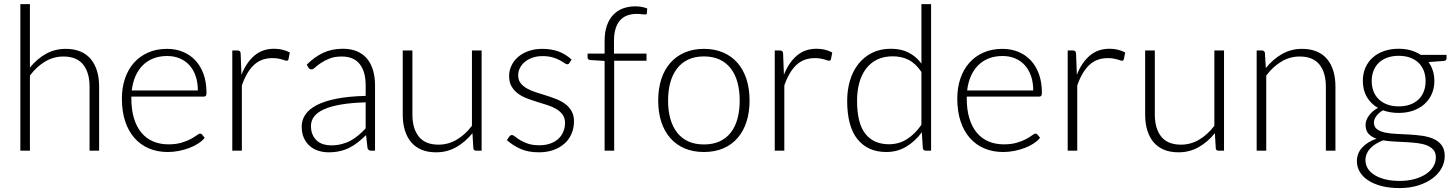

<svg xmlns="http://www.w3.org/2000/svg" viewBox="-20 -748 7222 953"><path d="M81 0V-727.5H128.5V-412.5Q163 -455 207.2 -480.2Q251.5 -505.5 306.5 -505.5Q347.5 -505.5 378.8 -492.5Q410 -479.5 430.5 -455Q451 -430.5 461.5 -396Q472 -361.5 472 -318V0H424.5V-318Q424.5 -388 392.5 -427.8Q360.5 -467.5 294.5 -467.5Q245.5 -467.5 203.5 -442.2Q161.5 -417 128.5 -373V0Z M809.5 -505.5Q851.5 -505.5 887.2 -491Q923 -476.5 949.2 -448.8Q975.5 -421 990.2 -380.5Q1005 -340 1005 -287.5Q1005 -276.5 1001.8 -272.5Q998.5 -268.5 991.5 -268.5H632V-259Q632 -203 645 -160.5Q658 -118 682 -89.2Q706 -60.5 740 -46Q774 -31.5 816 -31.5Q853.5 -31.5 881 -39.8Q908.5 -48 927.2 -58.2Q946 -68.5 957 -76.8Q968 -85 973 -85Q979.5 -85 983 -80L996 -64Q984 -49 964.2 -36Q944.5 -23 920.2 -13.8Q896 -4.5 868.2 1Q840.5 6.5 812.5 6.5Q761.5 6.5 719.5 -11.2Q677.5 -29 647.5 -63Q617.5 -97 601.2 -146.2Q585 -195.5 585 -259Q585 -312.5 600.2 -357.8Q615.5 -403 644.2 -435.8Q673 -468.5 714.8 -487Q756.5 -505.5 809.5 -505.5ZM810 -470Q771.5 -470 741 -458Q710.5 -446 688.2 -423.5Q666 -401 652.2 -369.5Q638.5 -338 634 -299H962Q962 -339 951 -370.8Q940 -402.5 920 -424.5Q900 -446.5 872 -458.2Q844 -470 810 -470Z M1133 0V-497.5H1158Q1166.5 -497.5 1170.2 -494Q1174 -490.5 1174.5 -482L1178.5 -377Q1202.5 -437.5 1242.5 -471.8Q1282.5 -506 1341 -506Q1363.5 -506 1382.5 -501.2Q1401.5 -496.5 1418.5 -487.5L1412 -454.5Q1410.5 -446.5 1402 -446.5Q1399 -446.5 1393.5 -448.5Q1388 -450.5 1379.8 -453Q1371.5 -455.5 1359.5 -457.5Q1347.5 -459.5 1332 -459.5Q1275.5 -459.5 1239.2 -424.5Q1203 -389.5 1180.5 -323.5V0Z M1822.5 0Q1807.5 0 1804 -14L1797 -77.5Q1776.5 -57.5 1756.2 -41.5Q1736 -25.5 1714 -14.5Q1692 -3.5 1666.5 2.2Q1641 8 1610.5 8Q1585 8 1561 0.5Q1537 -7 1518.5 -22.5Q1500 -38 1488.8 -62.2Q1477.5 -86.5 1477.5 -120.5Q1477.5 -152 1495.5 -179Q1513.5 -206 1551.8 -226Q1590 -246 1650.2 -258Q1710.5 -270 1795 -272V-324Q1795 -393 1765.2 -430.2Q1735.5 -467.5 1677 -467.5Q1641 -467.5 1615.8 -457.5Q1590.5 -447.5 1573 -435.5Q1555.5 -423.5 1544.5 -413.5Q1533.5 -403.5 1526 -403.5Q1516 -403.5 1511 -412.5L1502.5 -427Q1541.5 -466 1584.5 -486Q1627.5 -506 1682 -506Q1722 -506 1752 -493.2Q1782 -480.5 1801.8 -456.8Q1821.5 -433 1831.5 -399.2Q1841.5 -365.5 1841.5 -324V0ZM1622.5 -26.5Q1651.5 -26.5 1675.8 -32.8Q1700 -39 1720.8 -50.2Q1741.5 -61.5 1759.5 -77Q1777.5 -92.5 1795 -110.5V-240Q1724 -238 1672.8 -229.2Q1621.5 -220.5 1588.2 -205.5Q1555 -190.5 1539.2 -169.8Q1523.5 -149 1523.5 -122.5Q1523.5 -97.5 1531.8 -79.2Q1540 -61 1553.5 -49.2Q1567 -37.5 1585 -32Q1603 -26.5 1622.5 -26.5Z M2027 -497.5V-179.5Q2027 -109.5 2059 -69.8Q2091 -30 2156.5 -30Q2205 -30 2247 -54.8Q2289 -79.5 2322.5 -123.5V-497.5H2370.5V0H2344Q2330 0 2329.5 -13L2325 -87Q2290.5 -44 2245.2 -18Q2200 8 2144.5 8Q2103 8 2072 -5Q2041 -18 2020.5 -42.5Q2000 -67 1989.5 -101.5Q1979 -136 1979 -179.5V-497.5Z M2806.5 -436Q2803 -429 2795.5 -429Q2790 -429 2781.2 -435.2Q2772.5 -441.5 2758.2 -449.2Q2744 -457 2723.2 -463.2Q2702.5 -469.5 2672.5 -469.5Q2645.5 -469.5 2623.2 -461.8Q2601 -454 2585.2 -441Q2569.5 -428 2560.8 -410.8Q2552 -393.5 2552 -374.5Q2552 -351 2564 -335.5Q2576 -320 2595.5 -309Q2615 -298 2639.8 -290Q2664.5 -282 2690.5 -274Q2716.5 -266 2741.2 -256.2Q2766 -246.5 2785.5 -232Q2805 -217.5 2817 -196.5Q2829 -175.5 2829 -145.5Q2829 -113 2817.2 -85Q2805.5 -57 2783.2 -36.5Q2761 -16 2728.5 -4Q2696 8 2654.5 8Q2602 8 2564 -8.8Q2526 -25.5 2496 -52.5L2507.5 -69.5Q2510 -73.5 2513 -75.5Q2516 -77.5 2521.5 -77.5Q2528 -77.5 2537.5 -69.5Q2547 -61.5 2562.2 -52.2Q2577.5 -43 2600.2 -35Q2623 -27 2656.5 -27Q2688 -27 2712 -35.8Q2736 -44.5 2752 -59.5Q2768 -74.5 2776.2 -94.8Q2784.5 -115 2784.5 -137.5Q2784.5 -162.5 2772.5 -179Q2760.5 -195.5 2741 -207Q2721.5 -218.5 2696.8 -226.5Q2672 -234.5 2645.8 -242.5Q2619.5 -250.5 2594.8 -260Q2570 -269.5 2550.5 -284Q2531 -298.5 2519 -319.2Q2507 -340 2507 -371Q2507 -397.5 2518.5 -422Q2530 -446.5 2551.2 -465Q2572.5 -483.5 2603 -494.5Q2633.5 -505.5 2671.5 -505.5Q2717 -505.5 2752.2 -492.5Q2787.5 -479.5 2817 -452.5Z M2981 0V-445.5L2911 -450Q2896.5 -451 2896.5 -462.5V-482H2981V-545Q2981 -587.5 2992 -619.8Q3003 -652 3023 -673.5Q3043 -695 3071.2 -705.8Q3099.5 -716.5 3133.5 -716.5Q3149 -716.5 3164.8 -713.8Q3180.5 -711 3192.5 -706L3191 -683Q3190.5 -676 3181.5 -676Q3175.5 -676 3165.2 -677.5Q3155 -679 3140 -679Q3115.5 -679 3094.8 -671.8Q3074 -664.5 3059 -648.5Q3044 -632.5 3035.8 -606.8Q3027.5 -581 3027.5 -543.5V-482H3189V-446.5H3028.5V0Z M3474 -505.5Q3527.5 -505.5 3569.8 -487.2Q3612 -469 3641 -435.5Q3670 -402 3685.2 -354.8Q3700.5 -307.5 3700.5 -249Q3700.5 -190.5 3685.2 -143.5Q3670 -96.5 3641 -63Q3612 -29.5 3569.8 -11.5Q3527.5 6.5 3474 6.5Q3420.5 6.5 3378.2 -11.5Q3336 -29.5 3306.8 -63Q3277.5 -96.5 3262.2 -143.5Q3247 -190.5 3247 -249Q3247 -307.5 3262.2 -354.8Q3277.5 -402 3306.8 -435.5Q3336 -469 3378.2 -487.2Q3420.5 -505.5 3474 -505.5ZM3474 -31Q3518.5 -31 3551.8 -46.2Q3585 -61.5 3607.2 -90Q3629.5 -118.5 3640.5 -158.8Q3651.5 -199 3651.5 -249Q3651.5 -298.5 3640.5 -339Q3629.5 -379.5 3607.2 -408.2Q3585 -437 3551.8 -452.5Q3518.5 -468 3474 -468Q3429.5 -468 3396.2 -452.5Q3363 -437 3340.8 -408.2Q3318.5 -379.5 3307.2 -339Q3296 -298.5 3296 -249Q3296 -199 3307.2 -158.8Q3318.5 -118.5 3340.8 -90Q3363 -61.5 3396.2 -46.2Q3429.5 -31 3474 -31Z M3825.5 0V-497.5H3850.5Q3859 -497.5 3862.8 -494Q3866.5 -490.5 3867 -482L3871 -377Q3895 -437.5 3935 -471.8Q3975 -506 4033.5 -506Q4056 -506 4075 -501.2Q4094 -496.5 4111 -487.5L4104.5 -454.5Q4103 -446.5 4094.5 -446.5Q4091.5 -446.5 4086 -448.5Q4080.5 -450.5 4072.2 -453Q4064 -455.5 4052 -457.5Q4040 -459.5 4024.5 -459.5Q3968 -459.5 3931.8 -424.5Q3895.5 -389.5 3873 -323.5V0Z M4575 0Q4562.5 0 4560.5 -13L4555.5 -91.5Q4522.5 -46.5 4478.2 -20Q4434 6.5 4379 6.5Q4287.5 6.5 4236.2 -57Q4185 -120.5 4185 -247.5Q4185 -302 4199.2 -349.2Q4213.5 -396.5 4241.2 -431.2Q4269 -466 4309.2 -486Q4349.5 -506 4402 -506Q4452.5 -506 4489.5 -487.2Q4526.5 -468.5 4553.5 -432.5V-727.5H4601.5V0ZM4392.5 -32Q4442 -32 4482 -57.5Q4522 -83 4553.5 -128.5V-391Q4524.5 -433.5 4489.8 -451Q4455 -468.5 4411 -468.5Q4367 -468.5 4334 -452.5Q4301 -436.5 4278.8 -407.2Q4256.5 -378 4245.2 -337.2Q4234 -296.5 4234 -247.5Q4234 -136.5 4275 -84.2Q4316 -32 4392.5 -32Z M4956 -505.5Q4998 -505.5 5033.8 -491Q5069.5 -476.5 5095.8 -448.8Q5122 -421 5136.8 -380.5Q5151.5 -340 5151.5 -287.5Q5151.5 -276.5 5148.2 -272.5Q5145 -268.5 5138 -268.5H4778.5V-259Q4778.5 -203 4791.5 -160.5Q4804.5 -118 4828.5 -89.2Q4852.5 -60.5 4886.5 -46Q4920.5 -31.5 4962.5 -31.5Q5000 -31.5 5027.5 -39.8Q5055 -48 5073.8 -58.2Q5092.5 -68.5 5103.5 -76.8Q5114.5 -85 5119.5 -85Q5126 -85 5129.5 -80L5142.5 -64Q5130.5 -49 5110.8 -36Q5091 -23 5066.8 -13.8Q5042.5 -4.5 5014.8 1Q4987 6.5 4959 6.5Q4908 6.5 4866 -11.2Q4824 -29 4794 -63Q4764 -97 4747.8 -146.2Q4731.5 -195.5 4731.5 -259Q4731.5 -312.5 4746.8 -357.8Q4762 -403 4790.8 -435.8Q4819.5 -468.5 4861.2 -487Q4903 -505.5 4956 -505.5ZM4956.5 -470Q4918 -470 4887.5 -458Q4857 -446 4834.8 -423.5Q4812.5 -401 4798.8 -369.5Q4785 -338 4780.5 -299H5108.5Q5108.5 -339 5097.5 -370.8Q5086.5 -402.5 5066.5 -424.5Q5046.5 -446.5 5018.5 -458.2Q4990.5 -470 4956.5 -470Z M5279.5 0V-497.5H5304.5Q5313 -497.5 5316.8 -494Q5320.5 -490.5 5321 -482L5325 -377Q5349 -437.5 5389 -471.8Q5429 -506 5487.5 -506Q5510 -506 5529 -501.2Q5548 -496.5 5565 -487.5L5558.5 -454.5Q5557 -446.5 5548.5 -446.5Q5545.5 -446.5 5540 -448.5Q5534.5 -450.5 5526.2 -453Q5518 -455.5 5506 -457.5Q5494 -459.5 5478.5 -459.5Q5422 -459.5 5385.8 -424.5Q5349.5 -389.5 5327 -323.5V0Z M5712 -497.5V-179.5Q5712 -109.5 5744 -69.8Q5776 -30 5841.5 -30Q5890 -30 5932 -54.8Q5974 -79.5 6007.5 -123.5V-497.5H6055.5V0H6029Q6015 0 6014.5 -13L6010 -87Q5975.5 -44 5930.2 -18Q5885 8 5829.5 8Q5788 8 5757 -5Q5726 -18 5705.5 -42.5Q5685 -67 5674.5 -101.5Q5664 -136 5664 -179.5V-497.5Z M6217.5 0V-497.5H6243.5Q6256.5 -497.5 6258.5 -485L6263 -410Q6297 -453 6342.2 -479.2Q6387.5 -505.5 6443 -505.5Q6484 -505.5 6515.2 -492.5Q6546.5 -479.5 6567 -455Q6587.5 -430.5 6598 -396Q6608.5 -361.5 6608.5 -318V0H6561V-318Q6561 -388 6529 -427.8Q6497 -467.5 6431 -467.5Q6382 -467.5 6340 -442.2Q6298 -417 6265 -373V0Z M6922.5 -506Q6955 -506 6982.8 -498Q7010.5 -490 7032.5 -475.5H7160V-459Q7160 -446.5 7146 -445.5L7070.5 -440Q7084.5 -421 7092 -397.2Q7099.5 -373.5 7099.5 -346.5Q7099.5 -310.5 7086.5 -281.2Q7073.5 -252 7050.2 -231.2Q7027 -210.5 6994.5 -199Q6962 -187.5 6922.5 -187.5Q6879.5 -187.5 6844.5 -200.5Q6823.5 -188.5 6811.5 -172Q6799.5 -155.5 6799.5 -140Q6799.5 -118.5 6814.5 -107Q6829.5 -95.5 6854.2 -90.2Q6879 -85 6910.8 -83.5Q6942.5 -82 6975.2 -80.2Q7008 -78.5 7039.8 -74Q7071.5 -69.5 7096.2 -58.2Q7121 -47 7136 -26.8Q7151 -6.5 7151 27Q7151 58 7135.5 86.5Q7120 115 7090.8 137Q7061.5 159 7020 172.2Q6978.5 185.5 6927 185.5Q6874.5 185.5 6835 174.8Q6795.5 164 6768.8 145.8Q6742 127.5 6728.5 103.5Q6715 79.5 6715 52.5Q6715 13 6741 -15.5Q6767 -44 6812.5 -59.5Q6787.5 -68 6772.8 -84Q6758 -100 6758 -128.5Q6758 -139 6762 -150.5Q6766 -162 6774 -173.2Q6782 -184.5 6793.2 -194.5Q6804.5 -204.5 6819.5 -212.5Q6784 -233 6764.2 -267Q6744.5 -301 6744.5 -346.5Q6744.5 -382.5 6757.2 -411.8Q6770 -441 6793.2 -462Q6816.5 -483 6849.5 -494.5Q6882.5 -506 6922.5 -506ZM7107 33.5Q7107 10 7094.8 -4.2Q7082.5 -18.5 7062 -26.5Q7041.5 -34.5 7014.8 -37.8Q6988 -41 6958.8 -42.5Q6929.5 -44 6900 -45.5Q6870.5 -47 6845 -51.5Q6826 -44 6809.8 -34.2Q6793.5 -24.5 6782 -12.2Q6770.5 0 6764 14.8Q6757.5 29.5 6757.5 47Q6757.5 69 6768.8 87.8Q6780 106.5 6801.8 120.2Q6823.5 134 6855 142Q6886.5 150 6927.5 150Q6965.5 150 6998.2 141.5Q7031 133 7055.2 117.5Q7079.5 102 7093.2 80.5Q7107 59 7107 33.5ZM6922.5 -220Q6954.5 -220 6979.5 -229.2Q7004.5 -238.5 7021.5 -255Q7038.5 -271.5 7047.2 -294.5Q7056 -317.5 7056 -345.5Q7056 -373.5 7047 -396.8Q7038 -420 7020.8 -436.5Q7003.5 -453 6978.8 -462Q6954 -471 6922.5 -471Q6891 -471 6866 -462Q6841 -453 6823.8 -436.5Q6806.5 -420 6797.5 -396.8Q6788.5 -373.5 6788.5 -345.5Q6788.5 -317.5 6797.5 -294.5Q6806.5 -271.5 6823.8 -255Q6841 -238.5 6866 -229.2Q6891 -220 6922.5 -220Z"/></svg>

Font: o
Style: Regular
Weight: 300
Designer: Lukasz Dziedzic
Foundry: Lukasz Dziedzic
Version: Version 1.104; Western+Polish opensource; ttfautohint (v1.8.